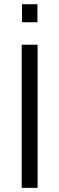

<svg xmlns="http://www.w3.org/2000/svg" viewBox="-20 -908 287 928"><path d="M86.2 -800.5V-887.6H161V-800.5ZM84.8 0V-692H161.8V0Z"/></svg>

Font: Titillium Web
Style: Bold
Weight: 700
Designer: Mohamed Gaber, Accademia di Belle Arti di Urbino
Foundry: Kief Type Foundry, Accademia di Belle Arti di Urbino
Version: Version 3.000